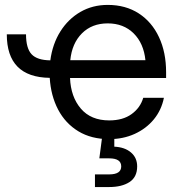

<svg xmlns="http://www.w3.org/2000/svg" viewBox="-20 -547 720 771"><path d="M418.5 11.7Q346.7 11.7 294.7 -19.8Q242.7 -51.3 213.4 -106.9Q184.1 -162.6 179.7 -234.4Q7.3 -236.8 7.3 -409.2H84.5Q84.5 -353 106.9 -329.1Q129.4 -305.2 182.1 -304.7Q190.9 -370.6 222.4 -420.7Q253.9 -470.7 302.7 -499Q351.6 -527.3 412.6 -527.3Q484.4 -527.3 537.1 -493.2Q589.8 -459 618.4 -397.9Q647 -336.9 647 -256.8V-233.9H261.2Q264.2 -158.2 304.7 -110.8Q345.2 -63.5 418.5 -63.5Q473.6 -63.5 508.5 -88.9Q543.5 -114.3 555.2 -154.3H638.2Q628.4 -105 597.7 -67.6Q566.9 -30.3 520.8 -9.3Q474.6 11.7 418.5 11.7ZM262.2 -305.2H564Q557.1 -373 516.6 -413.1Q476.1 -453.1 412.6 -453.1Q349.1 -453.1 309.1 -413.1Q269 -373 262.2 -305.2ZM361.3 204.1V153.3H418.5Q466.8 153.3 466.8 121.1Q466.8 88.9 418.5 88.9H378.9L393.6 -23.4H439V42Q481 43.9 505.9 65.2Q530.8 86.4 530.8 121.1Q530.8 164.1 500 184.1Q469.2 204.1 418.5 204.1Z"/></svg>

Font: Inter Display
Style: Regular
Weight: 400
Designer: Rasmus Andersson
Foundry: rsms
Version: Version 4.001;git-9221beed3